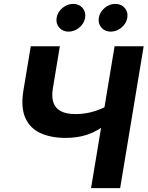

<svg xmlns="http://www.w3.org/2000/svg" viewBox="-20 -965 757 985"><path d="M317.5 -257.5Q241.1 -257.5 187.1 -282.4Q133.2 -307.2 109.6 -361Q86 -414.8 100.2 -501.3L137.8 -727.5H287L251.3 -512Q244 -468.5 253.9 -439Q263.7 -409.5 292 -394.7Q320.2 -379.8 367.3 -379.8Q421.7 -379.8 469 -395.7Q516.2 -411.6 551.9 -434L535.7 -336.9Q484.7 -294.1 432.8 -275.8Q380.9 -257.5 317.5 -257.5ZM447.2 0 567.8 -727.5H717L596.4 0ZM548.1 -802.7Q517.9 -802.7 500 -823.6Q482.2 -844.5 487 -873.9Q491.8 -903.4 516.7 -924.2Q541.6 -945 571.9 -945Q602.1 -945 620 -924.2Q637.9 -903.4 633.1 -873.9Q628.2 -844.5 603.3 -823.6Q578.3 -802.7 548.1 -802.7ZM331.7 -802.7Q301.5 -802.7 283.7 -823.6Q265.8 -844.5 270.6 -873.9Q275.5 -903.4 300.4 -924.2Q325.3 -945 355.5 -945Q385.8 -945 403.6 -924.2Q421.5 -903.4 416.7 -873.9Q411.9 -844.5 386.9 -823.6Q361.9 -802.7 331.7 -802.7Z"/></svg>

Font: Inter Variable
Style: Italic
Weight: 400
Italic angle: -9.39999°
Designer: Rasmus Andersson
Foundry: rsms
Version: Version 4.001;git-9221beed3